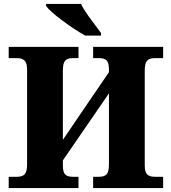

<svg xmlns="http://www.w3.org/2000/svg" viewBox="-20 -951 866 971"><path d="M24 -57H67Q93 -57 105 -70Q117 -83 117 -120V-598Q117 -632 104.5 -644.5Q92 -657 67 -657H24V-714H377V-657H347Q321 -657 309.5 -644Q298 -631 298 -594V-244L531 -586V-598Q531 -633 519.5 -645Q508 -657 482 -657H451V-714H805V-657H762Q736 -657 724 -644Q712 -631 712 -594V-115Q712 -81 724.5 -69Q737 -57 762 -57H805V0H451V-57H482Q508 -57 519.5 -70Q531 -83 531 -120V-479L298 -140V-114Q298 -81 309.5 -69Q321 -57 347 -57H377V0H24ZM213 -921V-931H390Q402 -905 425 -873Q448 -841 467 -816Q486 -791 491 -784V-771H411Q360 -799 295.5 -847Q231 -895 213 -921Z"/></svg>

Font: Noto Serif ExtraBold
Style: Regular
Weight: 800
Designer: Monotype Design Team
Foundry: Monotype Imaging Inc.
Version: Version 1.001